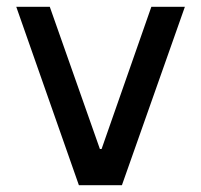

<svg xmlns="http://www.w3.org/2000/svg" viewBox="-20 -547 594 567"><path d="M28 -527H127L275 -107H280L427 -527H526L340 0H213Z"/></svg>

Font: Lopes Sans Medium
Style: Regular
Weight: 500
Designer: Gabriel Lam, Diego Maldonado
Foundry: TypeRant, Foresti Design
Version: Version 4.000